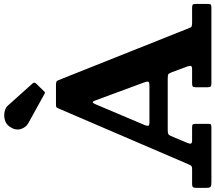

<svg xmlns="http://www.w3.org/2000/svg" viewBox="-78 -982 1060 945"><g transform="rotate(-90 452.5 -510.0)"><path d="M461.5 -822 318.5 -901Q295.5 -914 288.8 -940.5Q282 -967 302.5 -995Q314 -1011 334 -1016.5Q354 -1022 374.2 -1018Q394.5 -1014 406 -1000.5L513 -881Q522 -872 513.5 -863L476.5 -825Q472.5 -820.5 469.8 -819.5Q467 -818.5 461.5 -822ZM0 -25V-76.5Q0 -86.5 3.8 -90.8Q7.5 -95 18.5 -95H91.5Q105.5 -95 109 -100Q112.5 -105 116.5 -114.5L391.5 -754.5Q394.5 -762 398 -763.5Q401.5 -765 412.5 -765H507.5Q519.5 -765 523.5 -762.2Q527.5 -759.5 530.5 -751.5L781.5 -121.5Q787 -108 790 -101.5Q793 -95 812.5 -95H885Q896.5 -95 900.8 -92.5Q905 -90 905 -77.5V-20Q905 -6.5 902 -3.2Q899 0 886 0H515Q502.5 0 498.8 -3.8Q495 -7.5 495 -20.5V-76.5Q495 -88.5 499 -91.8Q503 -95 515 -95H581.5Q598 -95 599.8 -100.2Q601.5 -105.5 598 -116.5L569.5 -193.5Q564 -207 560.5 -211Q557 -215 538 -215H287.5Q271.5 -215 265.5 -212.5Q259.5 -210 255 -199L221 -118Q216 -106 218 -100.5Q220 -95 235 -95H299Q309.5 -95 312.2 -91.5Q315 -88 315 -77.5V-17.5Q315 -5 311.8 -2.5Q308.5 0 297 0H29Q11.5 0 5.8 -3.5Q0 -7 0 -25ZM411.5 -570.5 309 -328.5Q304.5 -318 305.2 -311.5Q306 -305 323 -305H502Q522 -305 522.8 -311.8Q523.5 -318.5 518.5 -332L430.5 -570Q424.5 -586 420.5 -584.2Q416.5 -582.5 411.5 -570.5Z"/></g></svg>

Font: Besley*
Style: Bold
Weight: 700
Designer: Owen Earl
Foundry: indestructible type*
Version: Version 2.000; ttfautohint (v1.8.3)